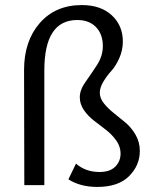

<svg xmlns="http://www.w3.org/2000/svg" viewBox="-20 -731 611 758"><path d="M364 7Q297 7 250 -23L280 -85Q318 -52 373 -52Q414 -52 435 -73Q456 -94 456 -125Q456 -152 439.5 -175.5Q423 -199 399.5 -217.5Q376 -236 352 -254Q328 -272 311.5 -296Q295 -320 295 -347Q295 -376 317.5 -407.5Q340 -439 363 -474.5Q386 -510 386 -549Q386 -596 359 -624Q332 -652 285 -652Q155 -652 155 -453V0H76L75 -455Q75 -569 137 -640Q199 -711 303 -711Q378 -711 421.5 -670.5Q465 -630 465 -567Q465 -533 451 -501.5Q437 -470 419.5 -451Q402 -432 388 -408.5Q374 -385 374 -365Q374 -343 390.5 -322.5Q407 -302 430 -284Q453 -266 476 -246.5Q499 -227 515.5 -198.5Q532 -170 532 -135Q532 -78 489.5 -35.5Q447 7 364 7Z"/></svg>

Font: EauTestInfant Medium
Style: Regular
Weight: 500
Designer: Christian Thalmann (Catharsis Fonts)
Version: Version 0.001;PS 000.001;hotconv 1.0.88;makeotf.lib2.5.64775